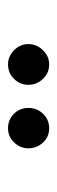

<svg xmlns="http://www.w3.org/2000/svg" viewBox="152 -858 145 490"><g transform="rotate(90 225.0 -613.5)"><path d="M145 -561Q124 -561 108.5 -576.5Q93 -592 93 -613Q93 -634 108.5 -650Q124 -666 145 -666Q167 -666 182 -650Q197 -634 197 -613Q197 -592 182 -576.5Q167 -561 145 -561ZM308 -561Q286 -561 271 -576Q256 -591 256 -613Q256 -635 271 -650.5Q286 -666 308 -666Q330 -666 344.5 -650Q359 -634 359 -613Q359 -592 344 -576.5Q329 -561 308 -561Z"/></g></svg>

Font: Inconsolata SemiCondensed Medium
Style: Regular
Weight: 500
Width: 4
Monospace: yes
Designer: Raph Levien, Cyreal, Brenton Simpson
Foundry: Raph Levien, Cyreal, Google
Version: Version 3.001; ttfautohint (v1.8.2.53-6de2)